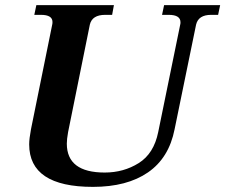

<svg xmlns="http://www.w3.org/2000/svg" viewBox="-20 -720 880 750"><path d="M94 -156Q94 -178 101 -215L184 -624Q185 -628 185 -634Q185 -662 140 -662H114L122 -700H425L418 -662H391Q340 -662 331 -624L246 -204Q241 -176 241 -159Q241 -46 389 -46Q463 -46 522 -83Q581 -120 598 -204L684 -624Q685 -627 685 -633Q685 -662 639 -662H613L621 -700H840L832 -662H805Q755 -662 746 -624L662 -215Q640 -103 558 -46.5Q476 10 343 10Q94 10 94 -156Z"/></svg>

Font: Taviraj SemiBold
Style: Italic
Weight: 600
Italic angle: -12°
Designer: Katatrad Team
Foundry: CadsonDemak
Version: Version 1.001